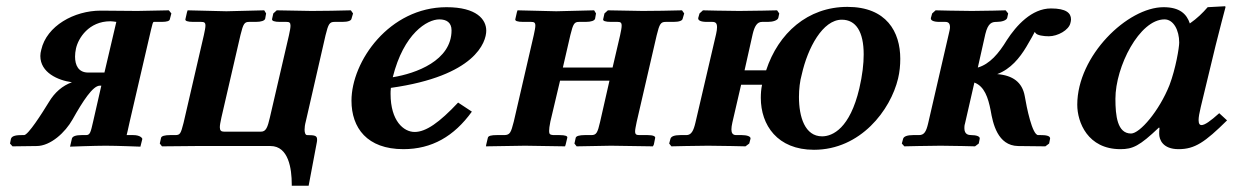

<svg xmlns="http://www.w3.org/2000/svg" viewBox="-20 -467 3944 614"><path d="M136 -140C114 -104 70 -35 57 -35H50C36 -35 18 -34 15 -23L12 -8L20 1L97 0C142 0 189 -44 212 -85C245.1 -144 277 -193 299 -193H304L278 -79C269.8 -43 268 -35 255 -35H241C222 -35 212 -31 210 -24L204 2C204 2 283 -1 318 -1C354 -1 429 2 429 2L435 -22C436 -24 430 -35 406 -35H385C385 -35 390 -55 395 -79L463 -372C467.2 -390 469 -397 472 -397H497C514 -397 522 -400 523 -405L528 -424L520 -434C492 -434 448 -432 419 -432L302 -433C217 -433 129 -384 112 -308C110 -301 109 -294 109 -288C109 -235 165 -210 210 -204C180 -193 155 -172 136 -140ZM314 -235H262C231 -235 220 -258 220 -286C220 -294 221 -303 223 -312C230.3 -345 264 -399 333 -399C339 -399 344 -398 352 -397Z M904 -354 843 -91C836 -61 831 -46 815 -46H696C687 -46 683 -50 683 -60C683 -67 685 -77 688 -91L749 -355C758 -392 762 -397 777 -397H798C816 -397 826 -401 828 -407L831 -424L825 -434C789 -433 739 -432 704 -431L580 -434L578 -428L573 -406C571 -400 580 -397 598 -397H623C633 -397 637 -395 637 -385C637 -379 635 -369 632 -355L567 -74C558 -39 556 -35 540 -35H524C507 -35 496 -32 495 -26L491 -8L498 1L604 0H845C903 0 913 73 913 122V127H967L993 -11C994 -15 994 -18 994 -21C994 -33 987 -35 962 -35C957 -35 954 -42 954 -52C954 -59 955 -68 958 -79L1021 -354C1030 -391 1034 -397 1050 -397H1075C1093 -397 1103 -401 1104 -407L1109 -424L1102 -434C1065 -433 1013 -432 976 -432L865 -434L854 -424L850 -406C849 -400 858 -397 875 -397H896C905 -397 909 -395 909 -385C909 -378 907 -368 904 -354Z M1535 -369C1535 -405 1504 -444 1408 -444C1225 -444 1104 -271 1104 -145C1104 -58 1154 10 1270 10C1361 10 1432 -31 1489 -110L1445 -139C1385 -75 1342 -45 1306 -45C1271 -45 1229 -80 1229 -167C1229 -171 1229 -178 1230 -186C1500 -224 1535 -332 1535 -369ZM1424 -370C1424 -273 1310 -232 1236 -220C1271 -360 1346 -405 1385 -405C1408 -405 1424 -395 1424 -370Z M1687 -355 1623 -78C1614 -43 1611 -36 1594 -35H1569C1552 -35 1541 -33 1540 -26L1535 -5L1534 1C1568 1 1625 -1 1659 -1L1787 1L1789 -5L1794 -26C1796 -32 1788 -35 1769 -35H1749C1739 -36 1736 -38 1736 -48C1736 -54 1737 -64 1740 -78L1771 -209H1929L1899 -77C1891 -42 1887 -35 1871 -35H1850C1833 -35 1822 -32 1821 -26L1817 -8L1824 1C1856 0 1903 0 1934 -1L2068 1L2071 -5L2075 -25C2077 -31 2069 -35 2051 -35H2025C2015 -35 2011 -37 2011 -47C2011 -53 2013 -62 2016 -77L2080 -354C2089 -391 2093 -397 2109 -397H2134C2152 -397 2162 -401 2163 -407L2168 -424L2161 -434C2124 -433 2072 -432 2035 -432L1924 -434L1913 -424L1909 -406C1907 -400 1916 -397 1934 -397H1955C1964 -397 1968 -395 1968 -385C1968 -378 1966 -368 1963 -354L1939 -251H1780L1804 -355C1813 -392 1817 -397 1832 -397H1853C1871 -397 1881 -401 1883 -407L1886 -424L1880 -434C1844 -433 1794 -432 1759 -431L1635 -434L1633 -428L1628 -406C1626 -400 1635 -397 1653 -397H1678C1688 -397 1692 -395 1692 -385C1692 -379 1690 -369 1687 -355Z M2270 -358 2204 -75C2197.9 -49 2191 -35 2175 -35H2156C2137 -35 2126 -31 2124 -23L2120 -8L2127 1C2127 1 2209 -1 2244 -1C2283 -1 2364 1 2364 1L2376 -8L2380 -23C2382 -31 2368 -35 2352 -35H2334C2323 -35 2319 -42 2319 -53C2319 -59 2320 -66 2322 -75L2350 -196H2417C2414 -182 2413 -168 2413 -154C2413 -67 2466 12 2583 12C2732 12 2828 -115 2852 -216C2857 -237 2859 -258 2859 -279C2859 -365 2815 -445 2690 -445C2563 -445 2469 -361 2430 -242H2361L2387 -358C2393 -383 2401 -397 2417 -397H2436C2452 -397 2467 -402 2469 -410L2472 -424L2465 -434C2465 -434 2383 -432 2344 -432C2308 -432 2228 -434 2228 -434L2217 -424L2213 -410C2211 -402 2221 -397 2240 -397H2258C2269 -397 2273 -392 2273 -380C2273 -374 2272 -367 2270 -358ZM2672 -404C2717 -404 2742 -366 2742 -293C2742 -263 2738 -227 2728 -184C2698 -57 2643 -31 2609 -31C2554 -31 2535 -93 2535 -157C2535 -182 2538 -208 2544 -229C2563 -314 2611 -404 2672 -404Z M3066 -72 3096 -203C3128 -191 3140 -155 3148 -114C3155 -73 3170 -1 3236 0L3323 1L3335 -8L3338 -23C3340 -34 3321 -35 3308 -35H3300C3281 -35 3263 -124 3257 -160C3249 -204 3219 -226 3169 -230C3212 -246 3241 -282 3262 -317C3276 -341 3287 -360 3289 -365C3289 -364 3291 -363 3292 -361C3297 -354 3317 -351 3334 -351C3363 -351 3398 -371 3403 -393C3404 -397 3405 -401 3405 -405C3405 -425 3390 -440 3341 -440C3279 -440 3230 -385 3200 -339C3174 -296 3145 -262 3107 -251L3131 -358C3140 -395 3153 -397 3168 -397C3184 -397 3199 -402 3201 -410L3204 -424L3196 -434C3196 -434 3127 -432 3088 -432C3053 -432 2972 -434 2972 -434L2961 -424L2957 -410C2955 -402 2965 -397 2984 -397H3003C3013 -397 3018 -392 3018 -380C3018 -374 3016 -367 3014 -358L2948 -72C2942 -47 2936 -35 2919 -35H2900C2882 -35 2870 -31 2868 -23L2864 -8L2872 1C2872 1 2953 -1 2988 -1C3027 -1 3098 1 3098 1L3110 -8L3113 -23C3115 -31 3102 -35 3086 -35C3077 -35 3064 -37 3064 -57C3064 -61 3064 -66 3066 -72Z M3687 -39C3687 -21 3698 10 3749 10C3801 10 3833 -12 3904 -82L3879 -105C3850.5 -79.5 3833 -67 3822 -67C3817 -67 3813 -71 3813 -83C3813 -92 3815.4 -105.9 3820 -125L3867.3 -321C3876.7 -359.9 3899 -443.8 3899 -443.8C3899 -445.8 3898.8 -447 3897 -447L3842 -444C3826.2 -425.6 3808.1 -408 3785 -392C3775 -422 3753 -444 3701 -444C3586 -444 3425 -289 3425 -132C3425 -76 3458.5 10 3563 10C3602.5 10 3624 0 3686 -59L3688 -58C3687 -52.3 3687 -43 3687 -39ZM3720 -195C3687 -112 3625 -40 3597 -40C3553 -40 3547 -97 3547 -151C3547 -254 3624 -405 3704 -405C3733 -405 3751 -370 3751 -331C3751 -315 3740 -248 3720 -195Z"/></svg>

Font: Linux Libertine O
Style: Bold Italic
Weight: 700
Italic angle: -11.5°
Designer: Philipp H. Poll
Foundry: Philipp H. Poll
Version: Version 4.1.0